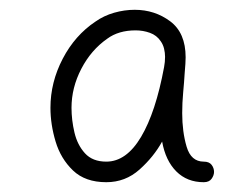

<svg xmlns="http://www.w3.org/2000/svg" viewBox="-20 -701 465 392"><path d="M197 -329Q154 -329 129 -353Q104 -377 93.5 -412Q83 -447 83 -481Q83 -533 108 -581Q133 -629 175 -657Q192 -669 213 -675Q234 -681 255 -681Q296 -681 327.5 -657.5Q359 -634 359 -584Q359 -579 358.5 -570.5Q358 -562 357 -551Q356 -534 354 -512.5Q352 -491 352 -470Q352 -432 361 -401.5Q370 -371 396 -371Q407 -371 412 -364.5Q417 -358 417 -350Q417 -343 412 -336Q407 -329 396 -329Q362 -329 340 -351Q318 -373 311 -412Q294 -381 265 -355Q236 -329 197 -329ZM197 -371Q238 -371 268 -421.5Q298 -472 315 -564Q316 -569 316.5 -574.5Q317 -580 317 -585Q317 -593 315 -601.5Q313 -610 308 -617Q300 -629 286 -634Q272 -639 257 -639Q222 -639 199 -622Q166 -599 146 -560.5Q126 -522 126 -481Q126 -456 132 -430.5Q138 -405 153.5 -388Q169 -371 197 -371Z"/></svg>

Font: Twinkle Star
Style: Regular
Weight: 400
Designer: Robert E. Leuschke
Foundry: Robert E. Leuschke
Version: Version 2.010; ttfautohint (v1.8.3)